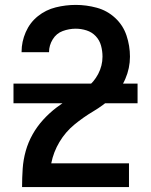

<svg xmlns="http://www.w3.org/2000/svg" viewBox="-20 -763 616 783"><path d="M70 0H506V-97H189Q198 -143 222.5 -184Q247 -225 283.5 -255Q320 -285 360.5 -309Q401 -333 436.5 -365Q472 -397 491 -441Q510 -485 510 -532Q510 -576 496 -618Q482 -660 449.5 -690Q417 -720 374.5 -731.5Q332 -743 289 -743Q248 -743 207.5 -733Q167 -723 134.5 -697Q102 -671 85 -632Q68 -593 68 -552V-550H180V-551Q180 -578 195 -602.5Q210 -627 236 -636.5Q262 -646 289 -646Q311 -646 333 -639Q355 -632 370.5 -615.5Q386 -599 392 -577Q398 -555 398 -532Q398 -495 380.5 -461.5Q363 -428 333.5 -406Q304 -384 272 -365.5Q240 -347 210.5 -324.5Q181 -302 156 -274.5Q131 -247 113 -215Q95 -183 85 -147.5Q75 -112 72.5 -75Q70 -38 70 -1ZM35 -342H541V-422H35Z"/></svg>

Font: Iosevka Sparkle Semibold
Style: Regular
Weight: 600
Designer: Belleve Invis
Foundry: Belleve Invis
Version: Version 4.5.0; ttfautohint (v1.8.3)